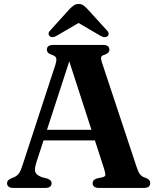

<svg xmlns="http://www.w3.org/2000/svg" viewBox="-20 -920 776 940"><path d="M174 -284.5H469.5L472 -232.5H170.5ZM232.5 -23Q232.5 -12.5 225.2 -6.2Q218 0 202 0H45Q29.5 0 22 -6.2Q14.5 -12.5 14.5 -23Q14.5 -30.5 18.8 -35.8Q23 -41 34 -46.5L50.5 -53Q65.5 -60.5 73.8 -72.5Q82 -84.5 91.5 -115L251.5 -604Q258 -626 255 -635.8Q252 -645.5 234.5 -651.5Q220.5 -656 215 -662.2Q209.5 -668.5 209.5 -677.5Q209.5 -688 217 -694Q224.5 -700 240.5 -700H484.5Q500.5 -700 508 -694Q515.5 -688 515.5 -677.5Q515.5 -668 509.8 -662Q504 -656 491.5 -652Q478 -648 475.5 -640.5Q473 -633 478.5 -616L648.5 -103.5Q656.5 -78.5 665.5 -66.8Q674.5 -55 691 -50Q705.5 -44.5 710.5 -38.5Q715.5 -32.5 715.5 -23Q715.5 -12.5 708 -6.2Q700.5 0 684.5 0H464Q448.5 0 441 -6.2Q433.5 -12.5 433.5 -23Q433.5 -32 438.8 -37.5Q444 -43 455 -46.5L483.5 -52.5Q496.5 -56.5 496 -65.5Q495.5 -74.5 489.5 -94L312.5 -640L329 -650L157.5 -123Q151 -102.5 151 -89.2Q151 -76 159.2 -67.8Q167.5 -59.5 184.5 -52.5L211.5 -46Q221.5 -42 227 -37Q232.5 -32 232.5 -23ZM394 -824.5H335.5L471.5 -745Q493.5 -732.5 506 -742.5Q511.5 -746.5 512 -754.2Q512.5 -762 504 -770.5L409.5 -874.5Q398 -886.5 388.5 -893.5Q379 -900.5 365 -900.5Q351 -900.5 341.2 -893.5Q331.5 -886.5 319.5 -874.5L225.5 -770.5Q217 -762 217.8 -754.2Q218.5 -746.5 223.5 -742.5Q236 -732.5 257.5 -745Z"/></svg>

Font: Fraunces SemiBold
Style: Regular
Weight: 600
Version: Version 1.000;[b76b70a41]